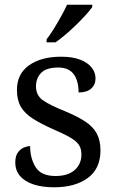

<svg xmlns="http://www.w3.org/2000/svg" viewBox="-20 -786 491 816"><path d="M210 10Q160 10 123 -2Q86 -14 65.5 -37.5Q45 -61 45 -96Q45 -123 56 -138Q67 -153 81.5 -159Q96 -165 108 -165Q108 -113 131.5 -75.5Q155 -38 216 -38Q269 -38 297.5 -63.5Q326 -89 326 -129Q326 -154 315.5 -170Q305 -186 278.5 -201.5Q252 -217 203 -238Q152 -261 118.5 -282.5Q85 -304 68.5 -332.5Q52 -361 52 -404Q52 -472 103.5 -508.5Q155 -545 240 -545Q288 -545 320.5 -532.5Q353 -520 369.5 -499Q386 -478 386 -453Q386 -426 367.5 -409.5Q349 -393 314 -393Q314 -443 293 -471Q272 -499 228 -499Q177 -499 155 -476.5Q133 -454 133 -419Q133 -381 161.5 -360.5Q190 -340 257 -313Q310 -291 343 -269Q376 -247 391.5 -218Q407 -189 407 -147Q407 -69 353 -29.5Q299 10 210 10ZM178 -619Q193 -638 209 -664Q225 -690 240 -717Q255 -744 265 -766H372V-756Q363 -743 345 -723Q327 -703 304.5 -681Q282 -659 259 -639.5Q236 -620 216 -606H178Z"/></svg>

Font: Noto Serif Hebrew
Style: Regular
Weight: 400
Designer: Monotype Design Team
Foundry: Monotype Imaging Inc.
Version: Version 2.003